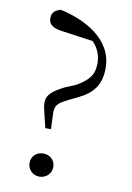

<svg xmlns="http://www.w3.org/2000/svg" viewBox="-86 -800 595 866"><g transform="rotate(10 211.5 -367.0)"><path d="M156 12C188 12 211 -12 211 -42C211 -71 188 -94 156 -94C125 -94 102 -71 102 -42C102 -12 125 12 156 12ZM366 -521C366 -654 236 -721 121 -746C96 -739 81 -727 81 -701C81 -678 93 -660 138 -653L287 -632C313 -604 326 -574 326 -537C326 -487 307 -458 247 -424L201 -405C142 -376 121 -354 121 -321C121 -303 127 -285 135 -249L145 -208H171L168 -282C168 -317 179 -328 227 -352L266 -371C334 -403 366 -447 366 -521Z"/></g></svg>

Font: Noto Serif HK Light
Style: Regular
Weight: 300
Designer: Ryoko NISHIZUKA 西塚涼子 (kana & ideographs); Frank Grießhammer (Latin, Greek & Cyrillic); Wenlong ZHANG 张文龙 (bopomofo); San
Foundry: Adobe
Version: Version 2.001;hotconv 1.1.0;makeotfexe 2.6.0